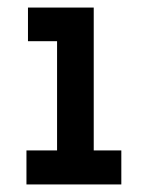

<svg xmlns="http://www.w3.org/2000/svg" viewBox="-20 -488 390 508"><path d="M50 0V-90H131V-379H54V-468H228V-90H301V0Z"/></svg>

Font: Inconsolata ExtraCondensed ExtraBold
Style: Regular
Weight: 800
Width: 2
Monospace: yes
Designer: Raph Levien, Cyreal, Brenton Simpson
Foundry: Raph Levien, Cyreal, Google
Version: Version 3.001; ttfautohint (v1.8.2.53-6de2)